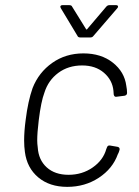

<svg xmlns="http://www.w3.org/2000/svg" viewBox="-20 -720 540 748"><path d="M77 -128Q74 -149 74 -173Q74 -208 80 -253Q89 -326 107 -377Q131 -438 183.5 -475Q236 -512 305 -512Q374 -512 419.5 -476Q465 -440 472 -386Q475 -371 475 -358Q475 -349 465 -347L433 -343H431Q425 -343 423 -352L422 -366Q418 -408 385 -436.5Q352 -465 300 -465Q246 -465 207 -436Q168 -407 153 -359Q140 -325 131 -252Q125 -203 125 -173Q125 -160 127 -146Q130 -97 162 -68Q194 -39 247 -39Q300 -39 341 -67.5Q382 -96 394 -139L396 -144Q399 -155 409 -153L438 -148Q447 -146 446 -137Q445 -134 443.5 -129Q442 -124 439 -119Q419 -63 365 -27.5Q311 8 242 8Q173 8 129 -29Q85 -66 77 -128ZM215 -693Q215 -700 224 -700H249Q259 -700 261 -694L315 -607Q316 -605 317.5 -605Q319 -605 320 -607L394 -694Q399 -700 407 -700H433Q438 -700 439.5 -696Q441 -692 437 -688L344 -580Q340 -574 331 -574H294Q284 -574 282 -580L217 -688Z"/></svg>

Font: Barlow Light
Style: Italic
Weight: 300
Italic angle: -7°
Designer: Jeremy Tribby
Foundry: Tribby Type
Version: Version 1.408